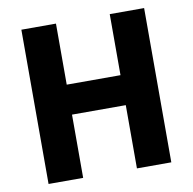

<svg xmlns="http://www.w3.org/2000/svg" viewBox="-79 -779 861 858"><g transform="rotate(-10 352.0 -350.0)"><path d="M73 0H230V-287H474V0H630V-700H474V-423H230V-700H73Z"/></g></svg>

Font: Fixel Text Bold
Style: Bold
Weight: 700
Width: 4
Designer: AlfaBravo + MacPaw
Foundry: Kyrylo Tkachov, Marchela Mozhyna, Serhii Makarenko, Maria Weinstein, Zakhar Kryvoshyya
Version: Version 1.211